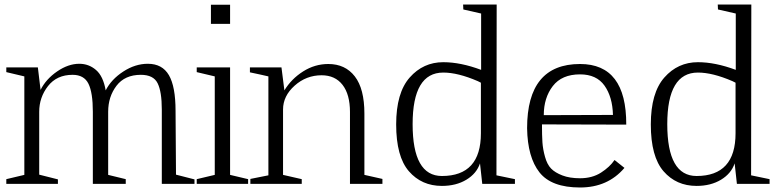

<svg xmlns="http://www.w3.org/2000/svg" viewBox="-20 -816 3436 852"><path d="M88 -477 8 -496V-517H148L160 -417Q184 -465 233.5 -499Q283 -533 332 -533Q374 -533 406 -505.5Q438 -478 449 -415Q474 -464 527 -498.5Q580 -533 636 -533Q700 -533 729.5 -482.5Q759 -432 759 -324L761 -41L843 -20V0H698V-330Q698 -409 679.5 -446.5Q661 -484 605 -484Q534 -484 497 -435.5Q460 -387 460 -320V-40L538 -21V0H392V-320Q392 -405 372.5 -444.5Q353 -484 302 -484Q232 -484 193 -434Q154 -384 154 -320V-41L237 -20V0H8V-21L88 -40Z M1001 -710H916V-795H1001ZM933 -477 853 -496V-517H1001V-40L1081 -21V0H853V-21L933 -40Z M1597 -40 1677 -22V0H1533V-319Q1533 -397 1500 -439.5Q1467 -482 1407 -482Q1339 -482 1287.5 -436Q1236 -390 1236 -330V-40L1319 -21V0H1091V-22L1171 -38V-477Q1163 -479 1133.5 -485.5Q1104 -492 1089 -495V-517H1229L1242 -415Q1273 -466 1325 -499Q1377 -532 1437 -532Q1512 -532 1554.5 -477Q1597 -422 1597 -312Z M2114 -449 2100 -456Q2012 -494 1947 -494Q1811 -494 1811 -265Q1811 -35 1941 -35Q2114 -35 2114 -225ZM2115 -756 2036 -774Q2036 -780 2035.5 -786.5Q2035 -793 2035 -796H2184L2183 -38L2265 -21V0H2120L2110 -91Q2095 -46 2049.5 -18.5Q2004 9 1941 9Q1851 9 1794.5 -56Q1738 -121 1738 -264Q1738 -404 1798 -472Q1858 -540 1947 -540Q2024 -540 2115 -506Z M2393 -305 2700 -306Q2698 -386 2662.5 -436Q2627 -486 2554 -486Q2473 -486 2433 -434Q2393 -382 2393 -305ZM2554 -25Q2608 -25 2647 -50Q2686 -75 2707 -106L2751 -71Q2677 16 2554 16Q2427 16 2374 -51Q2321 -118 2319 -247Q2319 -532 2554 -532Q2760 -532 2759 -263L2385 -264Q2385 -215 2387 -184.5Q2389 -154 2398.5 -120Q2408 -86 2425.5 -68Q2443 -50 2475.5 -37.5Q2508 -25 2554 -25Z M3244 -449 3230 -456Q3142 -494 3077 -494Q2941 -494 2941 -265Q2941 -35 3071 -35Q3244 -35 3244 -225ZM3245 -756 3166 -774Q3166 -780 3165.5 -786.5Q3165 -793 3165 -796H3314L3313 -38L3395 -21V0H3250L3240 -91Q3225 -46 3179.5 -18.5Q3134 9 3071 9Q2981 9 2924.5 -56Q2868 -121 2868 -264Q2868 -404 2928 -472Q2988 -540 3077 -540Q3154 -540 3245 -506Z"/></svg>

Font: Afta serif
Style: Regular
Weight: 400
Designer: parq.ink
Foundry: Oriol Esparraguera Font
Version: Version 1.000